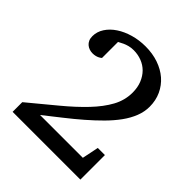

<svg xmlns="http://www.w3.org/2000/svg" viewBox="-189 -814 940 940"><g transform="rotate(45 281.5 -343.5)"><path d="M46.9 0V-66.9Q123 -129.9 187 -182.9Q251 -235.8 297.6 -284.9Q344.2 -334 370.1 -381.6Q396 -429.2 396 -481.9Q396 -518.1 384.5 -546.1Q373 -574.2 353.8 -593.5Q334.5 -612.8 308.3 -622.8Q282.2 -632.8 252.9 -632.8Q235.4 -632.8 220.9 -628.9Q206.5 -625 195.8 -620.1Q185.1 -615.2 178.5 -611.3Q171.9 -607.4 169.9 -606.9V-496.1Q164.6 -491.2 157.2 -487.3Q150.9 -483.9 141.6 -481.4Q132.3 -479 121.1 -479Q109.4 -479 98.6 -482.7Q87.9 -486.3 79.3 -493.7Q70.8 -501 65.9 -512Q61 -522.9 61 -538.1Q61 -569.3 78.9 -596.7Q96.7 -624 127 -644Q157.2 -664.1 197 -675.5Q236.8 -687 280.8 -687Q329.6 -687 370.6 -672.9Q411.6 -658.7 441.2 -633.1Q470.7 -607.4 487.3 -571.5Q503.9 -535.6 503.9 -492.2Q503.9 -457 490.5 -422.9Q477.1 -388.7 452.9 -355.2Q428.7 -321.8 395.8 -288.6Q362.8 -255.4 324 -221.7Q285.2 -188 241.5 -153.8Q197.8 -119.6 152.8 -84H449.2L466.8 -169.9H516.1V0Z"/></g></svg>

Font: BabelStone Ogham Pictish
Style: Bold Italic
Weight: 700
Italic angle: -30°
Designer: Andrew West
Foundry: BabelStone
Version: Version 1.02 March 14, 2022